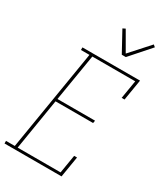

<svg xmlns="http://www.w3.org/2000/svg" viewBox="-262 -1060 995 1155"><g transform="rotate(30 235.5 -482.5)"><path d="M-29 0V-18H32L147 -717H88V-735H488L464 -590H444L465 -717H167L113 -391H374L371 -373H110L52 -18H350L371 -145H391L367 0ZM315 -815 239 -954 257 -963 332 -833 451 -965 465 -953 343 -815Z"/></g></svg>

Font: Iosevka Curly Slab Thin
Style: Italic
Weight: 100
Italic angle: -9°
Monospace: yes
Designer: Belleve Invis
Foundry: Belleve Invis
Version: Version 22.1.2; ttfautohint (v1.8.4)